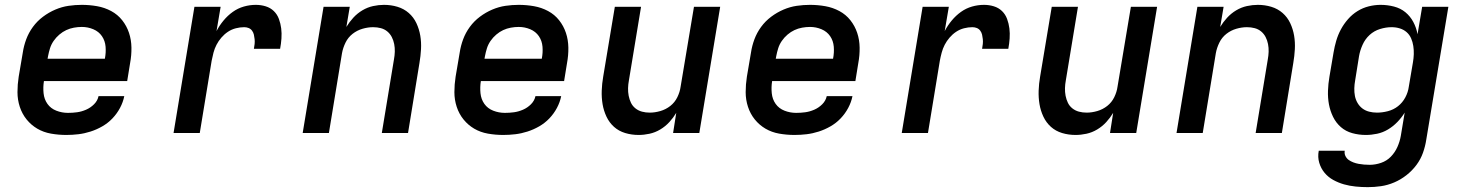

<svg xmlns="http://www.w3.org/2000/svg" viewBox="-20 -548 6040 791"><path d="M253 8Q221 8 190 2.5Q159 -3 133.5 -18Q108 -33 89.5 -56Q71 -79 61.5 -108Q52 -137 52 -168.5Q52 -200 57 -232L74 -332Q78 -359 88 -386Q98 -413 115.5 -437Q133 -461 157 -479Q181 -497 208 -508.5Q235 -520 262.5 -524Q290 -528 317 -528Q349 -528 380 -522.5Q411 -517 438 -502.5Q465 -488 483.5 -464.5Q502 -441 511.5 -412.5Q521 -384 521.5 -352Q522 -320 516 -288L504 -214H161Q157 -189 159.5 -164Q162 -139 175.5 -120Q189 -101 212 -92Q235 -83 260 -83Q279 -83 297.5 -85.5Q316 -88 334.5 -96Q353 -104 367.5 -118.5Q382 -133 386 -152H492Q487 -127 474.5 -103.5Q462 -80 443.5 -60.5Q425 -41 401.5 -27.5Q378 -14 353 -6Q328 2 303 5Q278 8 253 8ZM176 -306H412Q417 -331 415 -355.5Q413 -380 400 -399Q387 -418 364.5 -427.5Q342 -437 317 -437Q301 -437 284.5 -434Q268 -431 253 -424Q238 -417 224.5 -405.5Q211 -394 201 -379.5Q191 -365 186 -349Q181 -333 178 -317Z M695 0 781 -520H889L872 -420Q884 -443 901 -463.5Q918 -484 939 -499Q960 -514 984.5 -521Q1009 -528 1034 -528Q1055 -528 1074.5 -522Q1094 -516 1108 -502.5Q1122 -489 1129 -470Q1136 -451 1138.5 -431Q1141 -411 1139.5 -389.5Q1138 -368 1134 -347H1026Q1028 -357 1029 -367Q1030 -377 1029 -386.5Q1028 -396 1026 -405Q1024 -414 1018.5 -421.5Q1013 -429 1004.5 -432.5Q996 -436 986 -436Q969 -436 951.5 -431.5Q934 -427 919 -417Q904 -407 892 -393Q880 -379 872 -363.5Q864 -348 859.5 -331Q855 -314 852 -298L803 0Z M1227 0 1313 -520H1421L1407 -437Q1419 -457 1435.5 -475Q1452 -493 1473 -505.5Q1494 -518 1517 -523Q1540 -528 1562 -528Q1591 -528 1617.5 -520Q1644 -512 1664 -494.5Q1684 -477 1695.5 -452.5Q1707 -428 1711.5 -401Q1716 -374 1714.5 -345.5Q1713 -317 1708 -288L1661 0H1553L1603 -303Q1606 -319 1606.5 -335Q1607 -351 1604 -366.5Q1601 -382 1594 -395.5Q1587 -409 1575.5 -418.5Q1564 -428 1549 -432Q1534 -436 1517 -436Q1496 -436 1473.5 -429.5Q1451 -423 1432.5 -408.5Q1414 -394 1403.5 -372.5Q1393 -351 1389 -329L1335 0Z M2053 8Q2021 8 1990 2.5Q1959 -3 1933.5 -18Q1908 -33 1889.5 -56Q1871 -79 1861.5 -108Q1852 -137 1852 -168.5Q1852 -200 1857 -232L1874 -332Q1878 -359 1888 -386Q1898 -413 1915.5 -437Q1933 -461 1957 -479Q1981 -497 2008 -508.5Q2035 -520 2062.5 -524Q2090 -528 2117 -528Q2149 -528 2180 -522.5Q2211 -517 2238 -502.5Q2265 -488 2283.5 -464.5Q2302 -441 2311.5 -412.5Q2321 -384 2321.5 -352Q2322 -320 2316 -288L2304 -214H1961Q1957 -189 1959.5 -164Q1962 -139 1975.5 -120Q1989 -101 2012 -92Q2035 -83 2060 -83Q2079 -83 2097.5 -85.5Q2116 -88 2134.5 -96Q2153 -104 2167.5 -118.5Q2182 -133 2186 -152H2292Q2287 -127 2274.5 -103.5Q2262 -80 2243.5 -60.5Q2225 -41 2201.5 -27.5Q2178 -14 2153 -6Q2128 2 2103 5Q2078 8 2053 8ZM1976 -306H2212Q2217 -331 2215 -355.5Q2213 -380 2200 -399Q2187 -418 2164.5 -427.5Q2142 -437 2117 -437Q2101 -437 2084.5 -434Q2068 -431 2053 -424Q2038 -417 2024.5 -405.5Q2011 -394 2001 -379.5Q1991 -365 1986 -349Q1981 -333 1978 -317Z M2611 8Q2582 8 2555.5 0Q2529 -8 2509.5 -25.5Q2490 -43 2478.5 -67.5Q2467 -92 2462.5 -119Q2458 -146 2459 -174.5Q2460 -203 2465 -232L2513 -520H2621L2571 -217Q2568 -201 2567.5 -185Q2567 -169 2570 -153.5Q2573 -138 2579.5 -124.5Q2586 -111 2598 -101.5Q2610 -92 2625 -88Q2640 -84 2657 -84Q2678 -84 2700.5 -90.5Q2723 -97 2741.5 -111.5Q2760 -126 2770.5 -147.5Q2781 -169 2784 -191L2839 -520H2947L2861 0H2753L2766 -83Q2754 -63 2737.5 -45Q2721 -27 2700 -14.5Q2679 -2 2656 3Q2633 8 2611 8Z M3253 8Q3221 8 3190 2.5Q3159 -3 3133.5 -18Q3108 -33 3089.5 -56Q3071 -79 3061.5 -108Q3052 -137 3052 -168.5Q3052 -200 3057 -232L3074 -332Q3078 -359 3088 -386Q3098 -413 3115.5 -437Q3133 -461 3157 -479Q3181 -497 3208 -508.5Q3235 -520 3262.5 -524Q3290 -528 3317 -528Q3349 -528 3380 -522.5Q3411 -517 3438 -502.5Q3465 -488 3483.5 -464.5Q3502 -441 3511.5 -412.5Q3521 -384 3521.5 -352Q3522 -320 3516 -288L3504 -214H3161Q3157 -189 3159.5 -164Q3162 -139 3175.5 -120Q3189 -101 3212 -92Q3235 -83 3260 -83Q3279 -83 3297.5 -85.5Q3316 -88 3334.5 -96Q3353 -104 3367.5 -118.5Q3382 -133 3386 -152H3492Q3487 -127 3474.5 -103.5Q3462 -80 3443.5 -60.5Q3425 -41 3401.5 -27.5Q3378 -14 3353 -6Q3328 2 3303 5Q3278 8 3253 8ZM3176 -306H3412Q3417 -331 3415 -355.5Q3413 -380 3400 -399Q3387 -418 3364.5 -427.5Q3342 -437 3317 -437Q3301 -437 3284.5 -434Q3268 -431 3253 -424Q3238 -417 3224.5 -405.5Q3211 -394 3201 -379.5Q3191 -365 3186 -349Q3181 -333 3178 -317Z M3695 0 3781 -520H3889L3872 -420Q3884 -443 3901 -463.5Q3918 -484 3939 -499Q3960 -514 3984.5 -521Q4009 -528 4034 -528Q4055 -528 4074.5 -522Q4094 -516 4108 -502.5Q4122 -489 4129 -470Q4136 -451 4138.5 -431Q4141 -411 4139.5 -389.5Q4138 -368 4134 -347H4026Q4028 -357 4029 -367Q4030 -377 4029 -386.5Q4028 -396 4026 -405Q4024 -414 4018.5 -421.5Q4013 -429 4004.5 -432.5Q3996 -436 3986 -436Q3969 -436 3951.5 -431.5Q3934 -427 3919 -417Q3904 -407 3892 -393Q3880 -379 3872 -363.5Q3864 -348 3859.5 -331Q3855 -314 3852 -298L3803 0Z M4411 8Q4382 8 4355.5 0Q4329 -8 4309.5 -25.5Q4290 -43 4278.5 -67.5Q4267 -92 4262.5 -119Q4258 -146 4259 -174.5Q4260 -203 4265 -232L4313 -520H4421L4371 -217Q4368 -201 4367.5 -185Q4367 -169 4370 -153.5Q4373 -138 4379.5 -124.5Q4386 -111 4398 -101.5Q4410 -92 4425 -88Q4440 -84 4457 -84Q4478 -84 4500.5 -90.5Q4523 -97 4541.5 -111.5Q4560 -126 4570.5 -147.5Q4581 -169 4584 -191L4639 -520H4747L4661 0H4553L4566 -83Q4554 -63 4537.5 -45Q4521 -27 4500 -14.5Q4479 -2 4456 3Q4433 8 4411 8Z M4827 0 4913 -520H5021L5007 -437Q5019 -457 5035.5 -475Q5052 -493 5073 -505.5Q5094 -518 5117 -523Q5140 -528 5162 -528Q5191 -528 5217.5 -520Q5244 -512 5264 -494.5Q5284 -477 5295.5 -452.5Q5307 -428 5311.5 -401Q5316 -374 5314.5 -345.5Q5313 -317 5308 -288L5261 0H5153L5203 -303Q5206 -319 5206.5 -335Q5207 -351 5204 -366.5Q5201 -382 5194 -395.5Q5187 -409 5175.5 -418.5Q5164 -428 5149 -432Q5134 -436 5117 -436Q5096 -436 5073.5 -429.5Q5051 -423 5032.5 -408.5Q5014 -394 5003.5 -372.5Q4993 -351 4989 -329L4935 0Z M5615 223Q5590 223 5565 220.5Q5540 218 5517 211.5Q5494 205 5473 193.5Q5452 182 5437 164Q5422 146 5415 122.5Q5408 99 5413 73H5520Q5518 85 5523 95Q5528 105 5536.5 111Q5545 117 5555.5 121Q5566 125 5577 127Q5588 129 5599.5 130Q5611 131 5623 131Q5646 131 5669.5 123Q5693 115 5710 97.5Q5727 80 5737 57.5Q5747 35 5751 12L5767 -84Q5754 -63 5736.5 -45Q5719 -27 5698 -14.5Q5677 -2 5653.5 3Q5630 8 5607 8Q5578 8 5551 0.5Q5524 -7 5504 -24.5Q5484 -42 5472 -66.5Q5460 -91 5455 -118Q5450 -145 5451 -174Q5452 -203 5457 -232L5474 -332Q5478 -356 5485 -380Q5492 -404 5504 -426.5Q5516 -449 5533.5 -469Q5551 -489 5573 -502.5Q5595 -516 5619.5 -522Q5644 -528 5668 -528Q5696 -528 5723 -521Q5750 -514 5770 -497.5Q5790 -481 5802.5 -457.5Q5815 -434 5820 -407L5839 -520H5947L5856 27Q5852 54 5842.5 81Q5833 108 5815.5 131.5Q5798 155 5774.5 173.5Q5751 192 5724 203.5Q5697 215 5669.5 219Q5642 223 5615 223ZM5653 -84Q5675 -84 5698 -90Q5721 -96 5739.5 -110.5Q5758 -125 5769.5 -146.5Q5781 -168 5784 -191L5801 -291Q5804 -308 5804.5 -325Q5805 -342 5802.5 -358.5Q5800 -375 5793.5 -390Q5787 -405 5775 -415.5Q5763 -426 5747 -431Q5731 -436 5713 -436Q5690 -436 5665.5 -428.5Q5641 -421 5622.5 -404Q5604 -387 5593.5 -363.5Q5583 -340 5579 -317L5563 -217Q5560 -201 5559.5 -184.5Q5559 -168 5562 -152.5Q5565 -137 5573 -123.5Q5581 -110 5593 -101Q5605 -92 5620.5 -88Q5636 -84 5653 -84Z"/></svg>

Font: Iosevka SmBd Ex Obl
Style: Regular
Weight: 600
Width: 7
Italic angle: -9°
Monospace: yes
Designer: Belleve Invis
Foundry: Belleve Invis
Version: Version 32.5.0; ttfautohint (v1.8.4)